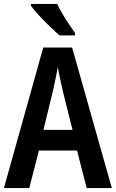

<svg xmlns="http://www.w3.org/2000/svg" viewBox="-20 -957 589 977"><path d="M421 0 372 -191H178L129 0H0L200 -715H347L549 0ZM299 -496Q293 -524 285.5 -558Q278 -592 274 -617Q270 -591 263 -557.5Q256 -524 250 -497L201 -296H349ZM271 -937Q281 -915 297.5 -887Q314 -859 331.5 -833Q349 -807 362 -789V-777H283Q263 -794 234 -822Q205 -850 178 -879Q151 -908 137 -928V-937Z"/></svg>

Font: Noto Sans Myanmar Condensed SemiBold
Style: Regular
Weight: 600
Width: 3
Designer: Monotype Design Team
Foundry: Monotype Imaging Inc.
Version: Version 2.107; ttfautohint (v1.8.4.7-5d5b)